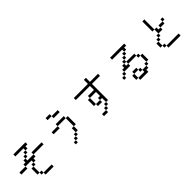

<svg xmlns="http://www.w3.org/2000/svg" viewBox="395 -2480 4211 4211"><g transform="rotate(-45 2500.0 -374.5)"><path d="M750 62.5V0H500V62.5ZM937.5 -437.5V-500H625V-437.5H437.5V-500H375V-437.5H312.5V-375H125V-312.5H312.5V-375H500V-312.5H437.5V-250H375V-62.5H437.5V0H500V-62.5H437.5V-250H500V-312.5H562.5V-375H625V-437.5ZM687.5 -687.5V-750H312.5V-687.5H562.5V-625H500V-562.5H437.5V-500H500V-562.5H562.5V-625H625V-687.5Z M1687.5 -687.5V-750H1500V-687.5ZM1500 0H1437.5V62.5H1500ZM1500 0H1562.5V-62.5H1500ZM1562.5 -62.5H1625V-125H1562.5ZM1625 -125H1687.5Q1687.5 -125 1687.5 -250H1625Q1625 -250 1625 -125ZM1687.5 -250H1750Q1750 -250 1750 -500H1687.5Q1687.5 -500 1687.5 -250ZM1437.5 -500H1250V-437.5H1437.5ZM1437.5 -500H1687.5V-562.5H1437.5ZM1500 -750V-812.5H1375V-750Z M2875 -625V-687.5H2625Q2625 -687.5 2625 -812.5H2562.5Q2562.5 -812.5 2562.5 -687.5H2125V-625H2562.5Q2562.5 -625 2562.5 -500H2375V-437.5H2312.5V-250H2375V-187.5H2500V-250H2375V-437.5H2562.5Q2562.5 -437.5 2562.5 -312.5H2500V-250H2562.5Q2562.5 -250 2562.5 -125H2500V-62.5H2437.5V0H2312.5V62.5H2437.5V0H2500V-62.5H2562.5V-125H2625Q2625 -125 2625 -625Z M3750 -687.5V-750H3312.5V-687.5H3625V-625H3562.5V-562.5H3500V-500H3437.5V-437.5H3375V-375H3312.5V-312.5H3250V-250H3187.5V-187.5H3250V-250H3312.5V-312.5H3500V-375H3437.5V-437.5H3500V-375H3750V-312.5H3812.5V-125H3750V-62.5H3625V0H3437.5V62.5H3687.5V0H3750V-62.5H3812.5V-125H3875V-312.5H3812.5V-375H3750V-437.5H3500V-500H3562.5V-562.5H3625V-625H3687.5V-687.5ZM3437.5 0Q3437.5 0 3437.5 -125H3375Q3375 -125 3375 0ZM3625 -62.5V-125H3562.5V-62.5ZM3437.5 -125H3562.5V-187.5H3437.5Z M4750 0V-62.5H4375V0ZM4750 -500V-562.5H4687.5V-500H4562.5V-437.5H4500V-500H4437.5Q4437.5 -500 4437.5 -375H4375V-312.5H4312.5V-250H4250Q4250 -250 4250 -125H4312.5V-62.5H4375V-125H4312.5Q4312.5 -125 4312.5 -250H4375V-312.5H4437.5V-375H4562.5V-437.5H4687.5V-500ZM4437.5 -500V-812.5H4375V-500Z"/></g></svg>

Font: CalcUnifontExMono
Style: Regular
Weight: 500
Version: Version 15.0.06